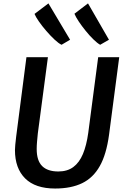

<svg xmlns="http://www.w3.org/2000/svg" viewBox="-20 -1076 718 1104"><path d="M297 8Q183 8 124.5 -50.2Q66 -108.5 66 -213Q66 -226 67.8 -243.5Q69.5 -261 73 -291L132 -747H255.5L197.5 -309Q195 -284 193 -261.5Q191 -239 191 -219.5Q191 -152.5 222.2 -121.2Q253.5 -90 315.5 -90Q367 -90 401.5 -115.5Q436 -141 456.8 -190.5Q477.5 -240 487.5 -312.5L544.5 -747H665.5L607 -301Q599.5 -245.5 586.2 -200.2Q573 -155 554 -121.5Q516 -53.5 452.5 -22.8Q389 8 297 8ZM334 -818.5Q317 -826.5 293.8 -848.2Q270.5 -870 246.5 -897.8Q222.5 -925.5 204 -952Q185.5 -978.5 178.5 -996L258.5 -1056.5L383 -847.5ZM556 -818.5Q539 -828 516.8 -849.8Q494.5 -871.5 472.5 -898.8Q450.5 -926 433 -952.2Q415.5 -978.5 408 -997L486 -1056.5L606.5 -847.5Z"/></svg>

Font: Merriweather Sans Medium
Style: Italic
Weight: 500
Italic angle: -7.5°
Designer: Eben Sorkin
Foundry: Eben Sorkin
Version: Version 2.001